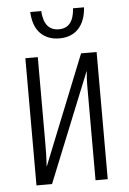

<svg xmlns="http://www.w3.org/2000/svg" viewBox="-52 -761 539 800"><g transform="rotate(-5 217.0 -361.0)"><path d="M68 0V-532H120V-181Q120 -155 119.5 -129Q119 -103 117 -76H118L301 -532H366V0H315V-340Q315 -368 315 -396.5Q315 -425 318 -455H317L133 0ZM217 -602Q168 -602 138 -632Q108 -662 105 -722H151Q156 -640 218 -640Q279 -640 284 -722H330Q326 -664 296.5 -633Q267 -602 217 -602Z"/></g></svg>

Font: Noto Sans ExtraCondensed Light
Style: Regular
Weight: 300
Width: 2
Designer: Monotype Design Team
Foundry: Monotype Imaging Inc.
Version: Version 2.013; ttfautohint (v1.8.4.7-5d5b)